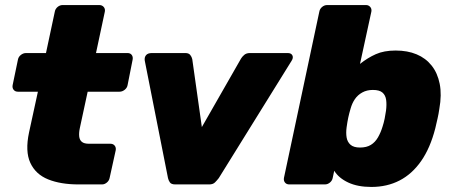

<svg xmlns="http://www.w3.org/2000/svg" viewBox="-20 -730 1794 760"><path d="M291 0Q220 0 170.5 -20Q121 -40 100 -85.5Q79 -131 95 -206L130 -367H51Q40 -367 34 -374.5Q28 -382 30 -393L51 -494Q53 -505 62.5 -512.5Q72 -520 83 -520H162L197 -684Q199 -695 208 -702.5Q217 -710 228 -710H373Q384 -710 390.5 -702.5Q397 -695 395 -684L360 -520H485Q496 -520 501.5 -512.5Q507 -505 505 -494L485 -393Q483 -382 473.5 -374.5Q464 -367 453 -367H327L296 -223Q292 -204 293.5 -190Q295 -176 304 -168.5Q313 -161 332 -161H417Q428 -161 434 -153.5Q440 -146 438 -135L414 -26Q412 -15 403 -7.5Q394 0 384 0Z M674 0Q658 0 652.5 -8Q647 -16 645 -25L553 -490Q551 -503 558 -511.5Q565 -520 581 -520H714Q727 -520 733 -512.5Q739 -505 741 -496L779 -227L934 -498Q938 -505 946.5 -512.5Q955 -520 969 -520H1119Q1133 -520 1137.5 -510.5Q1142 -501 1134 -489L846 -25Q839 -16 831 -8Q823 0 808 0Z M1450 10Q1396 10 1358.5 -7.5Q1321 -25 1303 -54L1297 -26Q1295 -15 1286 -7.5Q1277 0 1266 0H1125Q1114 0 1108 -7.5Q1102 -15 1104 -26L1244 -684Q1246 -695 1255 -702.5Q1264 -710 1275 -710H1429Q1439 -710 1445.5 -702.5Q1452 -695 1450 -684L1405 -477Q1435 -501 1467.5 -515.5Q1500 -530 1546 -530Q1593 -530 1629 -515Q1665 -500 1688.5 -470.5Q1712 -441 1720.5 -398Q1729 -355 1719 -299Q1716 -278 1712 -261Q1708 -244 1703 -222Q1683 -144 1647 -92.5Q1611 -41 1561.5 -15.5Q1512 10 1450 10ZM1405 -146Q1431 -146 1448 -156.5Q1465 -167 1476 -186Q1487 -205 1494 -228Q1499 -243 1502.5 -260Q1506 -277 1508 -292Q1511 -316 1508.5 -334.5Q1506 -353 1494 -363.5Q1482 -374 1456 -374Q1432 -374 1414 -364Q1396 -354 1385 -338Q1374 -322 1368 -301Q1362 -281 1358.5 -264.5Q1355 -248 1352 -226Q1349 -204 1352 -186Q1355 -168 1367.5 -157Q1380 -146 1405 -146Z"/></svg>

Font: Rubik ExtraBold
Style: Italic
Weight: 800
Italic angle: -12°
Designer: Hubert and Fischer
Foundry: Hubert and Fischer
Version: Version 2.300;gftools[0.9.30]